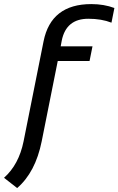

<svg xmlns="http://www.w3.org/2000/svg" viewBox="-106 -744 591 958"><path d="M196.8 -512.7H355.5L340.8 -439.5H182.1L102.1 -39.1Q70.8 116.2 -20.5 194.3L-85.9 143.1Q-11.7 77.1 11.7 -39.1L111.3 -537.6Q148.4 -723.6 349.6 -723.6Q412.6 -723.6 464.8 -704.1L450.2 -630.9Q400.9 -650.4 334.5 -650.4Q224.1 -650.4 202.1 -541.5Z"/></svg>

Font: Sansation
Style: Italic
Weight: 400
Designer: Bernd Montag
Version: Version 1.301